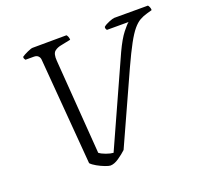

<svg xmlns="http://www.w3.org/2000/svg" viewBox="-122 -843 1033 983"><g transform="rotate(-20 394.5 -352.0)"><path d="M319 0Q311 0 291 -7.5Q271 -15 250.5 -26.5Q230 -38 220 -49L173 -630Q172 -642 164 -650Q156 -658 141 -658H95Q92 -663 90 -666Q88 -669 89 -676Q100 -684 121 -693.5Q142 -703 150 -703L335 -704Q339 -700 342 -692.5Q345 -685 345 -676L296 -666Q271 -662 256 -649.5Q241 -637 244 -598L282 -83Q295 -73 317.5 -65Q340 -57 356 -56L569 -528Q598 -590 622.5 -621Q647 -652 657 -659H539Q537 -662 535 -666Q533 -670 534 -677Q545 -687 566.5 -695.5Q588 -704 595 -704H779Q782 -701 785.5 -693.5Q789 -686 789 -676L761 -668Q739 -662 720.5 -651.5Q702 -641 683 -618.5Q664 -596 640.5 -553Q617 -510 584 -438L409 -52Q391 -35 365.5 -17.5Q340 0 319 0Z"/></g></svg>

Font: Texturina Thin
Style: Italic
Weight: 100
Italic angle: -11°
Designer: Guillermo Torres Carreño
Foundry: Omnibus-Type
Version: Version 1.002; ttfautohint (v1.8.3)